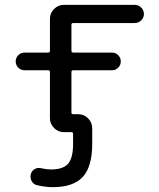

<svg xmlns="http://www.w3.org/2000/svg" viewBox="-20 -567 658 794"><path d="M282.2 28.3V-13.7Q282.2 -20.5 275.4 -20.5H268.6H244.1Q220.7 -20.5 203.6 -37.6Q186.5 -54.7 186.5 -78.1V-269.5Q186.5 -276.4 179.7 -276.4H82Q66.4 -276.4 55.7 -287.1Q44.9 -297.9 44.9 -313Q44.9 -328.1 55.7 -338.9Q66.4 -349.6 82 -349.6H179.7Q186.5 -349.6 186.5 -357.4V-489.3Q186.5 -512.7 203.6 -529.8Q220.7 -546.9 244.1 -546.9H537.1Q552.7 -546.9 564 -535.6Q575.2 -524.4 575.2 -509.3Q575.2 -494.1 564 -482.9Q552.7 -471.7 537.1 -471.7H283.2Q275.4 -471.7 275.4 -464.8V-357.4Q275.4 -349.6 283.2 -349.6H443.4Q458 -349.6 468.8 -338.9Q479.5 -328.1 479.5 -313Q479.5 -297.9 468.8 -287.1Q458 -276.4 443.4 -276.4H283.2Q275.4 -276.4 275.4 -269.5V-101.6Q275.4 -94.7 283.2 -94.7H303.7Q327.1 -94.7 344.2 -77.6Q361.3 -60.5 361.3 -37.1V28.3Q361.3 122.1 322.3 164.6Q283.2 207 198.2 207Q168.9 207 134.8 199.2Q119.1 196.3 111.3 182.6Q103.5 168.9 107.4 153.3Q111.3 138.7 124 131.8Q136.7 125 151.4 128.9Q172.9 133.8 190.4 133.8Q241.2 133.8 261.7 109.9Q282.2 85.9 282.2 28.3Z"/></svg>

Font: Gen Jyuu Gothic P Regular
Style: Regular
Weight: 400
Designer: [Source Han Sans]
Ryoko NISHIZUKA  (kana & ideographs); Paul D. Hunt (Latin, Greek & Cyrillic); Wenlong ZHANG  (bopomofo
Version: Version 1.002.20150607